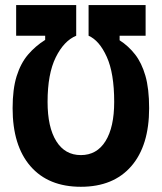

<svg xmlns="http://www.w3.org/2000/svg" viewBox="-20 -713 626 743"><path d="M42.5 -693.4H274.9V-574.7Q227.5 -555.2 195.8 -491.2Q164.1 -427.2 164.1 -318.8Q164.1 -220.7 197.8 -166.7Q231.4 -112.8 293 -112.8Q354.5 -112.8 388.2 -166.7Q421.9 -220.7 421.9 -318.8Q421.9 -429.7 393.1 -493.2Q364.3 -556.6 322.8 -574.7V-693.4H543.5V-574.7H442.9V-557.1Q477.1 -535.2 502.7 -502.4Q528.3 -469.7 542.7 -419.7Q557.1 -369.6 557.1 -294.4Q557.1 -149.4 488 -69.8Q418.9 9.8 293 9.8Q167 9.8 97.9 -69.8Q28.8 -149.4 28.8 -294.4Q28.8 -368.2 44.4 -418.2Q60.1 -468.3 88.4 -501.5Q116.7 -534.7 154.8 -558.6V-574.7H42.5Z"/></svg>

Font: Cascadia Code PL
Style: Bold
Weight: 700
Monospace: yes
Designer: Aaron Bell
Foundry: Saja Typeworks
Version: Version 2404.023; ttfautohint (v1.8.4)